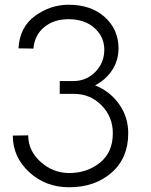

<svg xmlns="http://www.w3.org/2000/svg" viewBox="-20 -780 635 810"><path d="M272 10Q172 10 103 -54Q34 -118 34 -208L99 -209Q99 -144 151.5 -97Q204 -50 272 -50Q347 -50 401.5 -93.5Q456 -137 456 -218Q456 -287 408.5 -335.5Q361 -384 292 -384H232V-438H289Q344 -438 382 -476.5Q420 -515 420 -570Q420 -625 378.5 -662Q337 -699 269 -699Q207 -699 166.5 -665.5Q126 -632 121 -575L58 -576Q63 -666 128 -713Q193 -760 269 -760Q365 -760 422.5 -707.5Q480 -655 480 -576Q480 -525 453 -484Q426 -443 381 -420Q444 -395 482.5 -340.5Q521 -286 521 -218Q521 -113 450.5 -51.5Q380 10 272 10Z"/></svg>

Font: Oakes Grotesk Light
Style: Italic
Weight: 300
Italic angle: -8°
Designer: Samuel Oakes
Foundry: Samuel Oakes
Version: Version 1.000;PS 001.000;hotconv 1.0.88;makeotf.lib2.5.64775